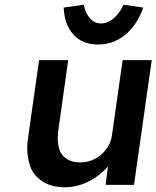

<svg xmlns="http://www.w3.org/2000/svg" viewBox="-20 -781 661 811"><path d="M254 10Q197 10 158.5 -15.5Q120 -41 107.5 -79Q95 -117 95 -153Q95 -176 99 -202L145 -527H268L226 -228Q224 -211 224 -195Q224 -174 230.5 -150.5Q237 -127 260 -111Q283 -95 318 -95Q344 -95 366.5 -103.5Q389 -112 407 -127.5Q425 -143 437.5 -164.5Q450 -186 453 -211L498 -527H621L546 0H426L436 -78Q426 -66 413 -55Q381 -25 339.5 -7.5Q298 10 254 10ZM394 -593Q328 -593 290 -635Q252 -677 249 -749L334 -761Q341 -725 360 -703.5Q379 -682 407 -682Q435 -682 460 -703.5Q485 -725 502 -761L585 -749Q560 -677 510 -635Q460 -593 394 -593Z"/></svg>

Font: Lexend Med
Style: Italic
Weight: 500
Italic angle: -8.13011°
Designer: Bonnie Shaver-Troup, Thomas Jockin
Foundry: Lexend
Version: Version 1.007